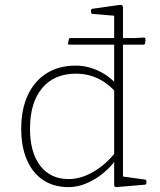

<svg xmlns="http://www.w3.org/2000/svg" viewBox="-20 -761 656 787"><path d="M448 -162V-602H484V-162ZM458 -379Q425 -418 383 -438.5Q341 -459 291 -459Q202 -459 152.5 -399.5Q103 -340 103 -233Q103 -136 145 -81.5Q187 -27 261 -27Q311 -27 361.5 -56Q412 -85 454 -137L462 -116Q425 -61 369.5 -27.5Q314 6 261 6Q201 6 157.5 -22.5Q114 -51 90.5 -105Q67 -159 67 -233Q67 -313 94 -371Q121 -429 171 -460.5Q221 -492 290 -492Q341 -492 389 -468Q437 -444 471 -400ZM448 -576V-720L467 -695L359 -704Q353 -705 353 -711V-718Q353 -724 359 -725L464 -740Q477 -742 480.5 -739.5Q484 -737 484 -729V-576ZM484 -162V-14L465 -40L574 -25Q580 -24 580 -18V-11Q580 -5 574 -4L457 6Q453 6 450.5 4Q448 2 448 -5V-116V-125V-162ZM264 -578Q258 -578 259 -584L262 -599Q263 -605 269 -605H529L570 -607Q576 -607 576 -601Q576 -597 576 -593Q576 -589 575 -584Q574 -578 568 -578Z"/></svg>

Font: Hahmlet Thin
Style: Regular
Weight: 250
Version: Version 1.002